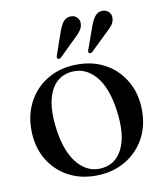

<svg xmlns="http://www.w3.org/2000/svg" viewBox="-78 -733 694 808"><g transform="rotate(-10 269.0 -328.5)"><path d="M270.5 -463.5Q339.5 -463.5 392.2 -433.2Q445 -403 475.2 -349.2Q505.5 -295.5 505.5 -225Q505.5 -156.5 475 -103.2Q444.5 -50 390.5 -19.5Q336.5 11 266.5 11Q198 11 145.2 -19.2Q92.5 -49.5 62.5 -102.8Q32.5 -156 32.5 -226Q32.5 -295 62.8 -348.8Q93 -402.5 146.5 -433Q200 -463.5 270.5 -463.5ZM300 -16Q359.5 -23 387.2 -81.8Q415 -140.5 401 -242.5Q387 -345 343.2 -394.5Q299.5 -444 238 -437Q177 -429.5 150 -370.2Q123 -311 137 -210Q151 -109 195.2 -58.8Q239.5 -8.5 300 -16ZM225.5 -610.5Q234.5 -636.5 246.2 -651.8Q258 -667 277.5 -667.5Q295 -668 305 -657.5Q315 -647 315 -633.5Q315 -616.5 305.8 -602.8Q296.5 -589 281 -575.5L208 -504Q199.5 -497.5 193.5 -502Q189 -505 192.5 -515.5ZM361 -611.5Q370 -637 382.2 -652.2Q394.5 -667.5 413.5 -667.5Q431 -667 441 -656.5Q451 -646 450.5 -632.5Q450.5 -615.5 440.8 -602Q431 -588.5 415.5 -575.5L342 -504.5Q333.5 -498 327.5 -502.5Q323 -506.5 327 -516Z"/></g></svg>

Font: Fraunces 72pt S000
Style: Regular
Weight: 400
Version: Version 1.000; ttfautohint (v1.8.3)